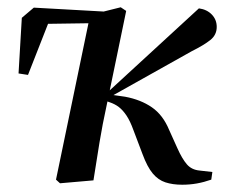

<svg xmlns="http://www.w3.org/2000/svg" viewBox="-20 -496 632 528"><path d="M57 -290 31 -294 40 -447 73 -475 288 -463 286 -433 80 -430 119 -448ZM145 8 134 -2 228 -455 312 -476 327 -466 302 -345 273 -205Q262 -155 253.5 -103.5Q245 -52 237 0ZM481 12Q455 12 435 5.5Q415 -1 400 -19Q385 -37 372 -72L347 -138Q338 -163 328 -178Q318 -193 307 -201.5Q296 -210 281 -215L264 -221L267 -234L527 -473Q549 -470 562.5 -456Q576 -442 576 -422Q576 -400 558.5 -386Q541 -372 507 -355L275 -225L282 -236L324 -230Q367 -222 397.5 -201Q428 -180 445 -139L468 -88Q481 -59 494 -44Q507 -29 529 -27L564 -23L561 -2Q541 5 521.5 8.5Q502 12 481 12Z"/></svg>

Font: Source Serif 4 48pt SemiBold
Style: Italic
Weight: 600
Italic angle: -12°
Designer: Frank Grießhammer
Foundry: Adobe Systems Incorporated
Version: Version 4.004;hotconv 1.0.116;makeotfexe 2.5.65601